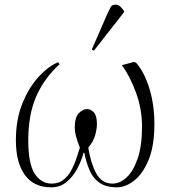

<svg xmlns="http://www.w3.org/2000/svg" viewBox="-20 -788 732 822"><path d="M200 14Q124 14 86 -39.5Q48 -93 48 -187Q48 -275 75 -343Q102 -411 143.5 -457Q185 -503 229 -522L235 -513Q169 -453 135 -375Q101 -297 101 -187Q101 -87 128.5 -44.5Q156 -2 201 -2Q230 -2 250 -17Q270 -32 283.5 -56Q297 -80 306 -106.5Q315 -133 322 -156Q309 -188 304.5 -208Q300 -228 300 -241Q300 -285 317 -303Q334 -321 353 -321Q369 -321 382 -306.5Q395 -292 395 -257Q395 -237 387.5 -209.5Q380 -182 358 -156Q368 -91 391.5 -46.5Q415 -2 462 -2Q493 -2 521.5 -28Q550 -54 569 -108Q588 -162 588 -246Q588 -322 562 -392Q536 -462 502 -509L554 -523L563 -519Q598 -479 619.5 -409.5Q641 -340 641 -257Q641 -163 616 -103Q591 -43 554 -14.5Q517 14 481 14Q434 14 406 -5.5Q378 -25 363.5 -59Q349 -93 341 -134H338Q329 -100 310.5 -65.5Q292 -31 264.5 -8.5Q237 14 200 14ZM382 -571 373 -576 441 -732Q450 -751 455 -759.5Q460 -768 475 -768Q486 -768 494 -761Q502 -754 511 -741V-736Z"/></svg>

Font: Literata 72pt ExtraLight
Style: Italic
Weight: 200
Italic angle: -2°
Designer: Latin by Veronika Burian and Jose Scaglione. Greek by Irene Vlachou. Cyrillic by Vera Evstafieva
Foundry: TypeTogether
Version: Version 3.002